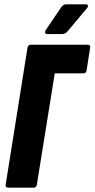

<svg xmlns="http://www.w3.org/2000/svg" viewBox="-20 -860 434 880"><path d="M19 0Q3 0 6 -14L106 -641Q109 -655 120 -655H381Q396 -655 393 -641L377 -538Q375 -524 363 -524H231L149 -14Q147 0 135 0ZM196 -704Q189 -704 187 -709.5Q185 -715 189 -721L260 -826Q269 -840 282 -840H374Q381 -840 383 -835Q385 -830 379 -823L291 -718Q280 -704 265 -704Z"/></svg>

Font: Sofia Sans Extra Condensed Black
Style: Italic
Weight: 900
Italic angle: -9°
Version: Version 4.100